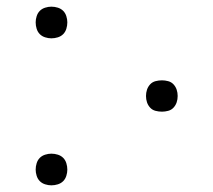

<svg xmlns="http://www.w3.org/2000/svg" viewBox="-20 -548 640 576"><path d="M134 -433Q125 -433 115.5 -436Q106 -439 99.5 -445.5Q93 -452 90 -461.5Q87 -471 87 -481Q87 -490 90 -499.5Q93 -509 99.5 -515.5Q106 -522 115.5 -525Q125 -528 134 -528Q144 -528 153.5 -525Q163 -522 169.5 -515.5Q176 -509 179 -499.5Q182 -490 182 -481Q182 -471 179 -461.5Q176 -452 169.5 -445.5Q163 -439 153.5 -436Q144 -433 134 -433ZM466 -213Q456 -213 446.5 -215.5Q437 -218 430.5 -225Q424 -232 421 -241Q418 -250 418 -260Q418 -270 421 -279Q424 -288 430.5 -295Q437 -302 446.5 -304.5Q456 -307 466 -307Q475 -307 484.5 -304.5Q494 -302 500.5 -295Q507 -288 510 -279Q513 -270 513 -260Q513 -250 510 -241Q507 -232 500.5 -225Q494 -218 484.5 -215.5Q475 -213 466 -213ZM134 8Q125 8 115.5 5Q106 2 99.5 -4.5Q93 -11 90 -20.5Q87 -30 87 -39Q87 -49 90 -58.5Q93 -68 99.5 -74.5Q106 -81 115.5 -84Q125 -87 134 -87Q144 -87 153.5 -84Q163 -81 169.5 -74.5Q176 -68 179 -58.5Q182 -49 182 -39Q182 -30 179 -20.5Q176 -11 169.5 -4.5Q163 2 153.5 5Q144 8 134 8Z"/></svg>

Font: Iosevka Extralight Extended
Style: Regular
Weight: 200
Width: 7
Monospace: yes
Designer: Belleve Invis
Foundry: Belleve Invis
Version: Version 32.5.0; ttfautohint (v1.8.4)